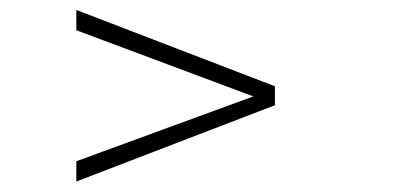

<svg xmlns="http://www.w3.org/2000/svg" viewBox="-20 -385 788 379"><path d="M130.7 -66.7 480 -194.7 130.7 -325.3V-365.3L522.7 -214.7V-177.3L130.7 -26.7Z"/></svg>

Font: Peddana
Style: Regular
Weight: 400
Designer: Appaji Ambarisha Darbha
Foundry: Appaji Ambarisha Darbha
Version: Version 1.0.4; ttfautohint (v1.2.25-373a) -l 7 -r 28 -G 50 -